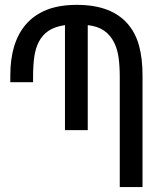

<svg xmlns="http://www.w3.org/2000/svg" viewBox="-20 -762 642 782"><path d="M560.5 0V-455.1Q560.5 -522 546.9 -573.7Q533.2 -625.5 502.4 -662.1Q435.5 -742.2 293.5 -742.2Q220.7 -742.2 169.7 -721.7Q118.7 -701.2 85 -662.1Q22 -588.4 22 -455.1V-427.2H114.7V-447.8Q114.7 -495.6 119.6 -530.3Q124.5 -564.9 137.7 -590.8Q152.3 -619.6 178 -636.7Q203.6 -653.8 244.6 -659.7V-231.9H337.4V-659.7Q377.9 -655.3 404.1 -637Q430.2 -618.7 445.3 -587.9Q458.5 -561 463.1 -526.6Q467.8 -492.2 467.8 -447.8V0Z"/></svg>

Font: Hack Dev
Style: Regular
Weight: 400
Designer: Christopher Simpkins
Foundry: Christopher Simpkins
Version: Version 2.0315